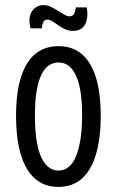

<svg xmlns="http://www.w3.org/2000/svg" viewBox="-20 -721 458 753"><path d="M209 12Q154 12 117 -20.5Q80 -53 61.5 -115.5Q43 -178 43 -266Q43 -358 62.5 -419Q82 -480 119 -510Q156 -540 209 -540Q263 -540 299.5 -510Q336 -480 355.5 -419.5Q375 -359 375 -266Q375 -177 356 -114.5Q337 -52 300.5 -20Q264 12 209 12ZM209 -52Q231 -52 248.5 -65.5Q266 -79 277.5 -106.5Q289 -134 295.5 -174Q302 -214 302 -269Q302 -327 295 -366.5Q288 -406 275.5 -430Q263 -454 246.5 -465Q230 -476 209 -476Q190 -476 173 -465.5Q156 -455 143.5 -430.5Q131 -406 124 -366.5Q117 -327 117 -268Q117 -214 123 -173.5Q129 -133 141 -106Q153 -79 170.5 -65.5Q188 -52 209 -52ZM266 -600Q249 -600 235 -606.5Q221 -613 208.5 -622Q196 -631 185 -637.5Q174 -644 164 -644Q155 -644 150 -634Q145 -624 144 -610H100Q93 -633 96.5 -653.5Q100 -674 114.5 -687.5Q129 -701 151 -701Q166 -701 180 -694Q194 -687 206.5 -679Q219 -671 231 -664Q243 -657 254 -657Q265 -657 270.5 -667Q276 -677 277 -692H320Q325 -668 321 -646.5Q317 -625 304 -612.5Q291 -600 266 -600Z"/></svg>

Font: Bricolage Grotesque Condensed Light
Style: Regular
Weight: 300
Width: 3
Designer: Mathieu Triay
Foundry: Atelier Triay
Version: Version 1.000;gftools[0.9.30]